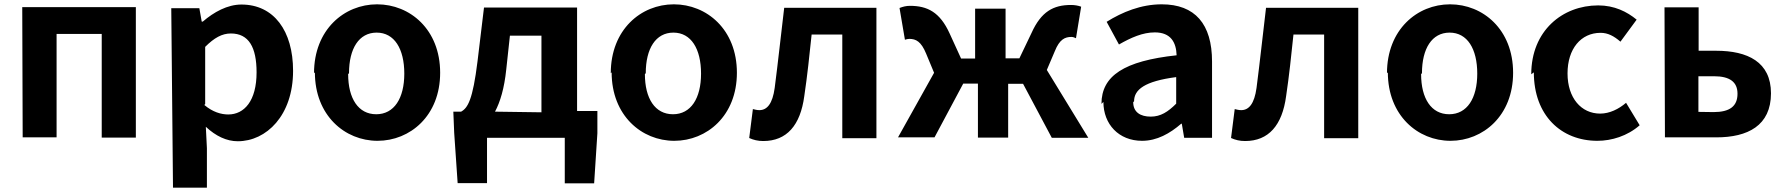

<svg xmlns="http://www.w3.org/2000/svg" viewBox="-20 -596 8268 889"><path d="M85 40H242V-439H451V41H609V-563H83Z M781 273H938V90L933 -9C979 34 1029 58 1081 58C1213 58 1337 -61 1337 -268C1337 -453 1248 -575 1098 -575C1033 -575 970 -540 919 -496H914L903 -558H773ZM930 -114V-379C972 -421 1008 -441 1049 -441C1132 -441 1168 -377 1168 -261C1168 -129 1111 -66 1037 -66C1004 -66 965 -77 926 -110Z M1438 -261C1438 -61 1577 56 1728 56C1879 56 2018 -60 2018 -259C2018 -460 1878 -576 1726 -576C1574 -576 1434 -459 1434 -257ZM1596 -257C1596 -371 1642 -445 1724 -445C1806 -445 1852 -370 1852 -255C1852 -141 1805 -67 1722 -67C1639 -67 1592 -140 1592 -253Z M2083 19 2099 252H2235V42H2595V253H2731L2746 21V-82H2652V-561H2221L2191 -312C2169 -134 2146 -96 2115 -79H2079ZM2272 -79C2296 -124 2315 -187 2324 -274L2341 -431H2487V-76Z M2812 -261C2812 -61 2951 56 3102 56C3253 56 3392 -60 3392 -259C3392 -460 3252 -576 3100 -576C2948 -576 2808 -459 2808 -257ZM2970 -257C2970 -371 3016 -445 3098 -445C3180 -445 3226 -370 3226 -255C3226 -141 3179 -67 3096 -67C3013 -67 2966 -140 2966 -253Z M3449 43C3469 52 3489 57 3514 57C3623 57 3686 -16 3704 -151C3718 -244 3728 -341 3738 -436H3880V44H4038V-560H3611C3596 -436 3583 -312 3567 -189C3557 -116 3532 -86 3496 -86C3484 -86 3475 -89 3466 -91Z M4138 40H4307L4440 -209H4508V41H4648V-208H4717L4850 42H5019L4827 -272L4864 -359C4886 -414 4911 -425 4941 -425C4949 -425 4955 -422 4962 -419L4986 -565C4973 -570 4956 -573 4939 -573C4858 -573 4801 -543 4756 -443L4700 -326H4636V-556H4495V-325H4430L4377 -441C4332 -540 4274 -569 4193 -569C4176 -569 4160 -565 4145 -559L4170 -412C4177 -414 4183 -416 4190 -416C4221 -416 4245 -404 4268 -348L4305 -259Z M5089 -124C5089 -21 5160 56 5268 56C5337 56 5397 22 5449 -23H5452L5463 42H5592V-311C5592 -485 5513 -576 5359 -576C5263 -576 5176 -540 5104 -495L5161 -390C5217 -422 5271 -446 5327 -446C5401 -446 5426 -400 5428 -340C5185 -314 5080 -245 5080 -115ZM5231 -127C5231 -181 5280 -220 5426 -239V-116C5388 -78 5354 -56 5308 -56C5261 -56 5227 -76 5227 -123Z M5680 43C5700 52 5720 57 5745 57C5854 57 5917 -16 5935 -151C5949 -244 5959 -341 5969 -436H6111V44H6269V-560H5842C5827 -436 5814 -312 5798 -189C5788 -116 5763 -86 5727 -86C5715 -86 5706 -89 5697 -91Z M6406 -261C6406 -61 6545 56 6696 56C6847 56 6986 -60 6986 -259C6986 -460 6846 -576 6694 -576C6542 -576 6402 -459 6402 -257ZM6564 -257C6564 -371 6610 -445 6692 -445C6774 -445 6820 -370 6820 -255C6820 -141 6773 -67 6690 -67C6607 -67 6560 -140 6560 -253Z M7082 -261C7082 -61 7209 56 7376 56C7442 56 7515 34 7572 -16L7509 -120C7475 -91 7433 -70 7389 -70C7301 -70 7238 -143 7238 -256C7238 -370 7300 -444 7391 -444C7425 -444 7453 -429 7483 -403L7558 -505C7513 -542 7455 -571 7380 -571C7215 -571 7070 -454 7070 -252Z M7689 40H7927C8072 40 8180 -14 8180 -164C8180 -309 8072 -361 7926 -361H7845V-562H7687ZM7844 -78V-243H7916C7990 -243 8025 -216 8025 -162C8025 -104 7989 -77 7914 -77Z"/></svg>

Font: GenEiGothic-pro-Regular
Style: Bold
Weight: 700
Designer: Ryoko NISHIZUKA (kana & ideographs); Paul D. Hunt (Latin, Greek & Cyrillic); Wenlong ZHANG (bopomofo); Sandoll Communica
Foundry: Adobe Systems Incorporated; o_tamon
Version: Version 1.000.140830